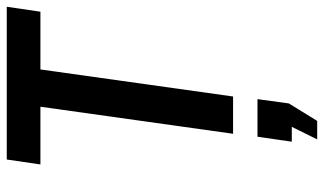

<svg xmlns="http://www.w3.org/2000/svg" viewBox="-220 -507 981 582"><g transform="rotate(-90 271.0 -215.5)"><path d="M157 0 239 -584H64L79 -686H542L527 -584H352L270 0ZM140 255 178 178H133L148 74H262L249 169L196 255Z"/></g></svg>

Font: Archivo Narrow SemiBold
Style: Italic
Weight: 600
Italic angle: -8°
Designer: Hector Gatti
Foundry: Omnibus-Type
Version: Version 3.002